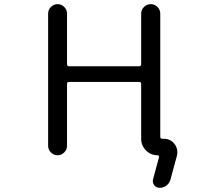

<svg xmlns="http://www.w3.org/2000/svg" viewBox="-20 -775 1040 933"><path d="M305.7 -709V-462.9Q305.7 -453.1 315.4 -453.1H656.2Q666 -453.1 666 -462.9V-709Q666 -727.5 679.7 -741.2Q693.4 -754.9 712.4 -754.9Q731.4 -754.9 745.1 -741.2Q758.8 -727.5 758.8 -709V-110.4Q758.8 -100.6 768.6 -100.6H776.4Q808.6 -100.6 828.1 -75.2Q841.8 -57.6 841.8 -36.1Q841.8 -27.3 839.8 -18.6L808.6 96.7Q803.7 115.2 789.1 126.5Q774.4 137.7 755.9 137.7Q739.3 137.7 729.5 125Q719.7 112.3 723.6 96.7L752.9 -11.7Q753.9 -14.6 751.5 -17.6Q749 -20.5 746.1 -20.5Q712.9 -20.5 689.5 -43.9Q666 -67.4 666 -100.6V-367.2Q666 -377 656.2 -377H315.4Q305.7 -377 305.7 -367.2V-66.4Q305.7 -47.9 292 -34.2Q278.3 -20.5 259.8 -20.5Q241.2 -20.5 227.5 -34.2Q213.9 -47.9 213.9 -66.4V-709Q213.9 -727.5 227.5 -741.2Q241.2 -754.9 259.8 -754.9Q278.3 -754.9 292 -741.2Q305.7 -727.5 305.7 -709Z"/></svg>

Font: Rounded-X Mgen+ 2m regular
Style: Regular
Weight: 400
Designer: [Source Han Sans]
Ryoko NISHIZUKA  (kana & ideographs); Paul D. Hunt (Latin, Greek & Cyrillic); Wenlong ZHANG  (bopomofo
Version: Version 1.059.20150602